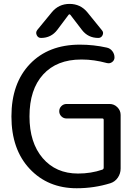

<svg xmlns="http://www.w3.org/2000/svg" viewBox="-20 -999 728 1008"><path d="M514.6 -840.8Q525.4 -829.1 518.6 -814.5Q511.7 -799.8 496.1 -799.8Q442.4 -799.8 410.2 -841.8L349.6 -920.9Q344.7 -926.8 339.8 -920.9L281.2 -842.8Q249 -799.8 195.3 -799.8Q179.7 -799.8 172.9 -814.5Q166 -829.1 175.8 -841.8L252 -934.6Q288.1 -978.5 345.2 -978.5Q402.3 -978.5 438.5 -934.6ZM399.4 -764.6Q471.7 -764.6 541 -749Q558.6 -745.1 569.8 -730.5Q581.1 -715.8 581.1 -697.3Q581.1 -682.6 568.8 -673.3Q556.6 -664.1 541 -668Q472.7 -686.5 411.1 -686.5Q409.2 -686.5 406.2 -686.5Q278.3 -686.5 206.5 -607.9Q134.8 -529.3 134.8 -387.7Q134.8 -250 204.1 -168.9Q273.4 -87.9 389.6 -87.9Q458 -87.9 517.6 -108.4Q524.4 -111.3 524.4 -119.1V-369.1Q524.4 -377 517.6 -377H329.1Q313.5 -377 302.2 -388.2Q291 -399.4 291 -415Q291 -430.7 302.2 -441.9Q313.5 -453.1 329.1 -453.1H555.7Q579.1 -453.1 596.2 -436Q613.3 -418.9 613.3 -395.5V-114.3Q613.3 -87.9 598.6 -66.4Q584 -44.9 559.6 -37.1Q474.6 -10.7 382.8 -10.7Q231.4 -10.7 135.7 -112.8Q40 -214.8 40 -387.7Q40 -561.5 137.2 -663.1Q234.4 -764.6 399.4 -764.6Z"/></svg>

Font: Gen Jyuu Gothic Regular
Style: Regular
Weight: 400
Designer: [Source Han Sans]
Ryoko NISHIZUKA  (kana & ideographs); Paul D. Hunt (Latin, Greek & Cyrillic); Wenlong ZHANG  (bopomofo
Version: Version 1.002.20150607